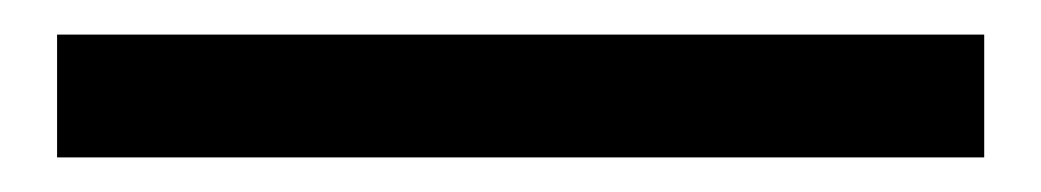

<svg xmlns="http://www.w3.org/2000/svg" viewBox="-20 55 602 111"><path d="M13 146H549V75H13Z"/></svg>

Font: Noto Sans CJK JP Medium
Style: Regular
Weight: 500
Designer: Ryoko NISHIZUKA (kana & ideographs); Paul D. Hunt (Latin, Greek & Cyrillic); Wenlong ZHANG (bopomofo); Sandoll Communica
Foundry: Adobe Systems Incorporated
Version: Version 1.004;PS 1.004;hotconv 1.0.82;makeotf.lib2.5.63406